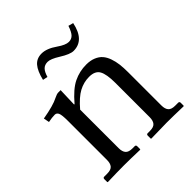

<svg xmlns="http://www.w3.org/2000/svg" viewBox="-173 -743 866 866"><g transform="rotate(-45 260.5 -310.0)"><path d="M346.2 -569.3Q363.3 -569.3 374.5 -580.6Q385.7 -591.8 396 -622.1L419.9 -615.7Q401.4 -525.4 333 -525.4Q310.5 -525.4 269.5 -551.3Q233.9 -573.7 214.8 -573.7Q195.8 -573.7 184.6 -562.5Q173.3 -551.3 166 -525.9L142.6 -530.8Q153.3 -576.2 171.9 -597.9Q190.4 -619.6 221.7 -619.6Q254.4 -619.6 293.9 -591.8Q326.2 -569.3 346.2 -569.3ZM363.8 -71.8V-290.5Q363.8 -346.2 350.3 -369.9Q336.9 -393.6 299.3 -393.6Q264.6 -393.6 233.6 -377Q202.6 -360.4 166 -317.4V-71.8Q166 -49.3 175.8 -38.1Q185.5 -26.9 209 -26.9H223.1Q231.4 -26.9 231.4 -18.6V0L229.5 2Q167 0 127 0Q86.4 0 23.4 2L21.5 0V-18.6Q21.5 -26.9 29.3 -26.9H48.3Q72.3 -26.9 81.8 -38.1Q91.3 -49.3 91.3 -71.8V-320.8Q91.3 -358.4 85.9 -370.4Q80.6 -382.3 68.8 -382.3Q51.3 -382.3 27.3 -377.4L22 -404.8Q93.8 -417 125 -433.6Q141.6 -441.9 150.9 -441.9H166L163.1 -353H166Q210.4 -405.3 248.3 -423.6Q286.1 -441.9 329.1 -441.9Q355.5 -441.9 375 -433.8Q394.5 -425.8 406.5 -412.1Q418.5 -398.4 425.8 -377.7Q433.1 -356.9 435.8 -334.7Q438.5 -312.5 438.5 -283.7V-71.8Q438.5 -49.3 448.2 -38.1Q458 -26.9 481.4 -26.9H500.5Q508.8 -26.9 508.8 -18.6V0L506.8 2Q441.4 0 399.4 0L300.8 2L298.8 0V-18.6Q298.8 -26.9 306.6 -26.9H320.8Q344.7 -26.9 354.2 -38.1Q363.8 -49.3 363.8 -71.8Z"/></g></svg>

Font: Libertinage
Style: l
Weight: 400
Designer: OSP
Foundry: OSP
Version: Version 1.0; 2008; OFL relea